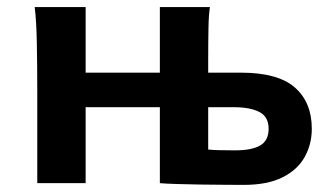

<svg xmlns="http://www.w3.org/2000/svg" viewBox="-20 -518 941 543"><path d="M568.8 -214.8V-95.2Q578.6 -93.8 601.1 -93.3Q623.5 -92.8 644.5 -92.8Q692.4 -92.8 716.1 -106.7Q739.7 -120.6 739.7 -153.8Q739.7 -188 713.4 -201.4Q687 -214.8 642.1 -214.8ZM432.1 -498H573.7Q570.3 -477.5 569.6 -438.7Q568.8 -399.9 568.8 -349.1V-312.5H661.6Q766.1 -312.5 814 -270.5Q861.8 -228.5 861.8 -153.8Q861.8 -110.4 841.8 -74.2Q821.8 -38.1 779.3 -16.6Q736.8 4.9 668.9 4.9Q647 4.9 614 4.6Q581.1 4.4 545.4 3.9Q509.8 3.4 479.5 2.4Q449.2 1.5 432.1 0V-214.8H222.2V0H85.4V-258.8Q85.4 -330.1 84.2 -394.8Q83 -459.5 78.1 -498H222.2V-312.5H432.1Q432.1 -337.4 432.1 -369.1Q432.1 -400.9 432.1 -430.4Q432.1 -460 432.1 -479Q432.1 -498 432.1 -498Z"/></svg>

Font: Andika
Style: Bold
Weight: 700
Designer: Victor Gaultney, Annie Olsen, Julie Remington, Don Collingsworth, Eric Hays, Becca Hirsbrunner
Foundry: SIL International
Version: Version 6.101